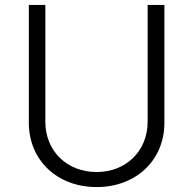

<svg xmlns="http://www.w3.org/2000/svg" viewBox="-20 -748 783 779"><path d="M579 -728V-254C579 -136 492 -50 372 -50C251 -50 164 -136 164 -254V-728H97V-250C97 -98 212 11 372 11C531 11 647 -97 647 -250V-728Z"/></svg>

Font: Wafeq Light
Style: Regular
Weight: 300
Designer: Rasmus Andersson & Azza Alameddine
Foundry: Google & TypeTogether
Version: Version 3.000;January 28, 2025;FontCreator 15.0.0.3014 64-bi